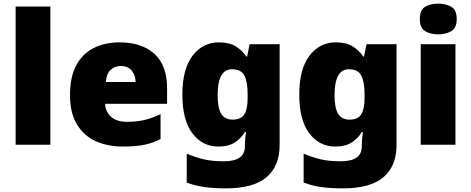

<svg xmlns="http://www.w3.org/2000/svg" viewBox="-20 -796 2592 1056"><path d="M257 0H66V-760H257Z M638 -563Q759 -563 829 -500Q899 -437 899 -310V-225H558Q560 -182 590.5 -154Q621 -126 679 -126Q731 -126 774 -136Q817 -146 863 -168V-31Q823 -10 775.5 0Q728 10 656 10Q572 10 506.5 -19.5Q441 -49 403 -112Q365 -175 365 -273Q365 -373 399.5 -437Q434 -501 495.5 -532Q557 -563 638 -563ZM645 -433Q611 -433 588.5 -412Q566 -391 562 -345H726Q725 -382 704.5 -407.5Q684 -433 645 -433Z M1184 -563Q1242 -563 1277.5 -540.5Q1313 -518 1335 -485H1339L1353 -553H1518V1Q1518 118 1445.5 179Q1373 240 1223 240Q1156 240 1105 233Q1054 226 1007 208V49Q1057 70 1102 80.5Q1147 91 1212 91Q1327 91 1327 9V-1Q1327 -30 1333 -70H1327Q1308 -37 1273 -13.5Q1238 10 1181 10Q1093 10 1038 -63Q983 -136 983 -276Q983 -416 1039 -489.5Q1095 -563 1184 -563ZM1256 -415Q1177 -415 1177 -273Q1177 -201 1197 -169.5Q1217 -138 1259 -138Q1306 -138 1324 -167.5Q1342 -197 1342 -256V-279Q1342 -344 1324.5 -379.5Q1307 -415 1256 -415Z M1827 -563Q1885 -563 1920.5 -540.5Q1956 -518 1978 -485H1982L1996 -553H2161V1Q2161 118 2088.5 179Q2016 240 1866 240Q1799 240 1748 233Q1697 226 1650 208V49Q1700 70 1745 80.5Q1790 91 1855 91Q1970 91 1970 9V-1Q1970 -30 1976 -70H1970Q1951 -37 1916 -13.5Q1881 10 1824 10Q1736 10 1681 -63Q1626 -136 1626 -276Q1626 -416 1682 -489.5Q1738 -563 1827 -563ZM1899 -415Q1820 -415 1820 -273Q1820 -201 1840 -169.5Q1860 -138 1902 -138Q1949 -138 1967 -167.5Q1985 -197 1985 -256V-279Q1985 -344 1967.5 -379.5Q1950 -415 1899 -415Z M2390 -776Q2431 -776 2461.5 -759Q2492 -742 2492 -691Q2492 -642 2461.5 -624.5Q2431 -607 2390 -607Q2348 -607 2318.5 -624.5Q2289 -642 2289 -691Q2289 -742 2318.5 -759Q2348 -776 2390 -776ZM2485 -553V0H2294V-553Z"/></svg>

Font: Noto Sans Ethiopic Black
Style: Regular
Weight: 900
Designer: Monotype Design Team
Foundry: Monotype Imaging Inc.
Version: Version 2.102; ttfautohint (v1.8.4.7-5d5b)